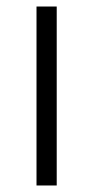

<svg xmlns="http://www.w3.org/2000/svg" viewBox="-20 -569 286 589"><path d="M92 0V-549H154V0Z"/></svg>

Font: Noto Serif Tamil ExtraCondensed Light
Style: Regular
Weight: 300
Width: 2
Designer: Indian Type Foundry, Tom Grace, and the Monotype Design Team
Foundry: Monotype Imaging Inc.
Version: Version 2.004; ttfautohint (v1.8.4.7-5d5b)